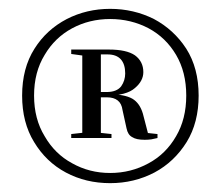

<svg xmlns="http://www.w3.org/2000/svg" viewBox="-20 -732 499 434"><path d="M336 -429 299 -433 316 -425 303 -475Q296 -499 279 -509Q261 -519 226 -519L221 -516Q266 -516 285 -533Q304 -549 304 -569Q304 -593 285 -607Q266 -620 226 -620H185V-609H223Q243 -609 253 -598Q263 -587 263 -566Q263 -550 254 -537Q244 -524 221 -524H185V-512H222Q237 -512 246 -505Q255 -498 257 -483L266 -442Q269 -427 279 -422Q288 -416 307 -416Q315 -416 322 -417Q328 -418 336 -420ZM177 -433 141 -429V-420H232V-429L195 -433ZM177 -605H193V-620H141V-610ZM57 -516Q57 -569 81 -608Q104 -647 143 -668Q182 -689 229 -689Q276 -689 316 -668Q355 -647 378 -608Q401 -569 401 -516Q401 -463 378 -424Q355 -384 316 -363Q276 -341 229 -341Q182 -341 143 -363Q104 -384 81 -424Q57 -463 57 -516ZM166 -420H208V-620H166ZM30 -516Q30 -455 57 -411Q84 -366 129 -342Q174 -318 229 -318Q283 -318 329 -342Q374 -366 402 -411Q429 -455 429 -516Q429 -578 401 -622Q373 -665 328 -689Q282 -712 229 -712Q176 -712 131 -689Q85 -665 58 -622Q30 -578 30 -516Z"/></svg>

Font: Source Serif 4 48pt
Style: Regular
Weight: 400
Designer: Frank Grie√ühammer
Foundry: Adobe Systems Incorporated
Version: Version 4.004;hotconv 1.0.116;makeotfexe 2.5.65601